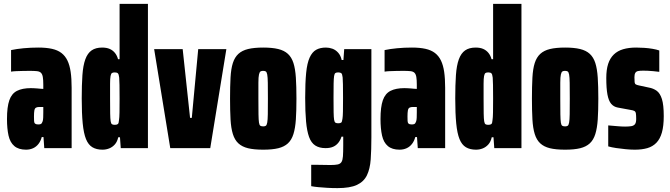

<svg xmlns="http://www.w3.org/2000/svg" viewBox="-20 -763 3453 989"><path d="M114 8Q76 8 54 -10.5Q32 -29 24 -64.5Q16 -100 16 -150Q16 -212 28 -246.5Q40 -281 67.5 -295Q95 -309 139 -309Q147 -309 155 -308.5Q163 -308 171.5 -307.5Q180 -307 187.5 -306Q195 -305 203 -305V-327Q203 -352 200.5 -366.5Q198 -381 191 -388Q184 -395 170 -396.5Q156 -398 133 -398Q114 -398 96 -397.5Q78 -397 63.5 -396.5Q49 -396 37 -394V-505Q65 -511 101.5 -514.5Q138 -518 178 -518Q218 -518 247.5 -511.5Q277 -505 296.5 -490Q316 -475 327.5 -451Q339 -427 344 -392.5Q349 -358 349 -311V0H208L204 -57H195Q190 -37 178.5 -22Q167 -7 150.5 0.5Q134 8 114 8ZM177 -122Q184 -122 188.5 -123.5Q193 -125 195.5 -129Q198 -133 200 -139Q202 -146 202.5 -157.5Q203 -169 203 -185V-212H183Q172 -212 165.5 -208.5Q159 -205 157 -194Q155 -183 155 -163Q155 -149 155.5 -139.5Q156 -130 161 -126Q166 -122 177 -122Z M508 8Q477 8 456 -4.5Q435 -17 423 -46.5Q411 -76 406 -127.5Q401 -179 401 -256Q401 -326 404.5 -376Q408 -426 419.5 -457.5Q431 -489 452 -503.5Q473 -518 506 -518Q529 -518 545 -511Q561 -504 572 -490.5Q583 -477 588 -458H596V-743H742V0H602L598 -56H589Q584 -33 571.5 -19Q559 -5 542.5 1.5Q526 8 508 8ZM571 -120Q582 -120 587 -124Q592 -128 593 -145Q595 -156 595.5 -184Q596 -212 596 -255Q596 -299 595.5 -325Q595 -351 594 -363Q592 -381 587 -385.5Q582 -390 571 -390Q562 -390 557 -387Q552 -384 549.5 -371.5Q547 -359 547 -331.5Q547 -304 547 -255Q547 -206 547.5 -178.5Q548 -151 550 -138.5Q552 -126 557 -123Q562 -120 571 -120Z M857 0 774 -510H921L959 -156H968L1001 -510H1146L1063 0Z M1336 8Q1288 8 1257.5 0.5Q1227 -7 1208 -24.5Q1189 -42 1179.5 -72.5Q1170 -103 1167.5 -148Q1165 -193 1165 -255Q1165 -318 1167.5 -363.5Q1170 -409 1179.5 -438.5Q1189 -468 1208 -485.5Q1227 -503 1258 -510.5Q1289 -518 1336 -518Q1382 -518 1413 -510.5Q1444 -503 1463 -485.5Q1482 -468 1491.5 -438.5Q1501 -409 1504 -363.5Q1507 -318 1507 -255Q1507 -192 1504 -147.5Q1501 -103 1491.5 -72.5Q1482 -42 1463 -24.5Q1444 -7 1413.5 0.5Q1383 8 1336 8ZM1336 -112Q1344 -112 1349 -115Q1354 -118 1356.5 -131.5Q1359 -145 1359.5 -174Q1360 -203 1360 -255Q1360 -307 1359.5 -336.5Q1359 -366 1356.5 -379Q1354 -392 1349 -395Q1344 -398 1335 -398Q1327 -398 1322 -395Q1317 -392 1314 -379Q1311 -366 1311 -336.5Q1311 -307 1311 -255Q1311 -203 1311.5 -174Q1312 -145 1314 -131.5Q1316 -118 1321.5 -115Q1327 -112 1336 -112Z M1718 206Q1691 206 1666 204.5Q1641 203 1619.5 201Q1598 199 1583 196V86Q1600 86 1616.5 86Q1633 86 1649.5 86.5Q1666 87 1682 87Q1707 87 1720 84Q1733 81 1739 71.5Q1745 62 1746.5 42Q1748 22 1748 -14V-59H1739Q1734 -42 1723 -28Q1712 -14 1696 -7Q1680 0 1657 0Q1625 0 1604 -13.5Q1583 -27 1572 -57.5Q1561 -88 1556.5 -137.5Q1552 -187 1552 -259Q1552 -337 1557 -387.5Q1562 -438 1575 -466.5Q1588 -495 1608.5 -506.5Q1629 -518 1659 -518Q1676 -518 1692.5 -512Q1709 -506 1722 -491.5Q1735 -477 1740 -454H1749L1753 -510H1893V-56Q1893 9 1889.5 58Q1886 107 1870 140Q1854 173 1818.5 189.5Q1783 206 1718 206ZM1722 -128Q1733 -128 1737.5 -131.5Q1742 -135 1744 -151Q1746 -162 1746.5 -188.5Q1747 -215 1747 -259Q1747 -303 1746.5 -328Q1746 -353 1745 -364Q1743 -382 1738 -386Q1733 -390 1722 -390Q1713 -390 1708 -387Q1703 -384 1701 -371.5Q1699 -359 1698.5 -332.5Q1698 -306 1698 -259Q1698 -212 1698.5 -185Q1699 -158 1701 -146Q1703 -134 1708 -131Q1713 -128 1722 -128Z M2038 8Q2000 8 1978 -10.5Q1956 -29 1948 -64.5Q1940 -100 1940 -150Q1940 -212 1952 -246.5Q1964 -281 1991.5 -295Q2019 -309 2063 -309Q2071 -309 2079 -308.5Q2087 -308 2095.5 -307.5Q2104 -307 2111.5 -306Q2119 -305 2127 -305V-327Q2127 -352 2124.5 -366.5Q2122 -381 2115 -388Q2108 -395 2094 -396.5Q2080 -398 2057 -398Q2038 -398 2020 -397.5Q2002 -397 1987.5 -396.5Q1973 -396 1961 -394V-505Q1989 -511 2025.5 -514.5Q2062 -518 2102 -518Q2142 -518 2171.5 -511.5Q2201 -505 2220.5 -490Q2240 -475 2251.5 -451Q2263 -427 2268 -392.5Q2273 -358 2273 -311V0H2132L2128 -57H2119Q2114 -37 2102.5 -22Q2091 -7 2074.5 0.5Q2058 8 2038 8ZM2101 -122Q2108 -122 2112.5 -123.5Q2117 -125 2119.5 -129Q2122 -133 2124 -139Q2126 -146 2126.5 -157.5Q2127 -169 2127 -185V-212H2107Q2096 -212 2089.5 -208.5Q2083 -205 2081 -194Q2079 -183 2079 -163Q2079 -149 2079.5 -139.5Q2080 -130 2085 -126Q2090 -122 2101 -122Z M2432 8Q2401 8 2380 -4.5Q2359 -17 2347 -46.5Q2335 -76 2330 -127.5Q2325 -179 2325 -256Q2325 -326 2328.5 -376Q2332 -426 2343.5 -457.5Q2355 -489 2376 -503.5Q2397 -518 2430 -518Q2453 -518 2469 -511Q2485 -504 2496 -490.5Q2507 -477 2512 -458H2520V-743H2666V0H2526L2522 -56H2513Q2508 -33 2495.5 -19Q2483 -5 2466.5 1.5Q2450 8 2432 8ZM2495 -120Q2506 -120 2511 -124Q2516 -128 2517 -145Q2519 -156 2519.5 -184Q2520 -212 2520 -255Q2520 -299 2519.5 -325Q2519 -351 2518 -363Q2516 -381 2511 -385.5Q2506 -390 2495 -390Q2486 -390 2481 -387Q2476 -384 2473.5 -371.5Q2471 -359 2471 -331.5Q2471 -304 2471 -255Q2471 -206 2471.5 -178.5Q2472 -151 2474 -138.5Q2476 -126 2481 -123Q2486 -120 2495 -120Z M2891 8Q2843 8 2812.5 0.5Q2782 -7 2763 -24.5Q2744 -42 2734.5 -72.5Q2725 -103 2722.5 -148Q2720 -193 2720 -255Q2720 -318 2722.5 -363.5Q2725 -409 2734.5 -438.5Q2744 -468 2763 -485.5Q2782 -503 2813 -510.5Q2844 -518 2891 -518Q2937 -518 2968 -510.5Q2999 -503 3018 -485.5Q3037 -468 3046.5 -438.5Q3056 -409 3059 -363.5Q3062 -318 3062 -255Q3062 -192 3059 -147.5Q3056 -103 3046.5 -72.5Q3037 -42 3018 -24.5Q2999 -7 2968.5 0.5Q2938 8 2891 8ZM2891 -112Q2899 -112 2904 -115Q2909 -118 2911.5 -131.5Q2914 -145 2914.5 -174Q2915 -203 2915 -255Q2915 -307 2914.5 -336.5Q2914 -366 2911.5 -379Q2909 -392 2904 -395Q2899 -398 2890 -398Q2882 -398 2877 -395Q2872 -392 2869 -379Q2866 -366 2866 -336.5Q2866 -307 2866 -255Q2866 -203 2866.5 -174Q2867 -145 2869 -131.5Q2871 -118 2876.5 -115Q2882 -112 2891 -112Z M3250 8Q3228 8 3202.5 5.5Q3177 3 3153.5 -0.5Q3130 -4 3113 -9V-117Q3125 -116 3137 -115Q3149 -114 3160 -113Q3171 -112 3181.5 -111.5Q3192 -111 3200 -111Q3218 -111 3231 -113Q3244 -115 3250.5 -123Q3257 -131 3257 -150Q3257 -169 3255.5 -178.5Q3254 -188 3247.5 -191.5Q3241 -195 3227 -197L3162 -209Q3141 -213 3128 -228.5Q3115 -244 3109 -276Q3103 -308 3103 -361Q3103 -404 3112.5 -433.5Q3122 -463 3141.5 -482Q3161 -501 3190 -509.5Q3219 -518 3257 -518Q3277 -518 3299 -516.5Q3321 -515 3341.5 -511.5Q3362 -508 3376 -503V-393Q3360 -395 3344.5 -396.5Q3329 -398 3316 -398.5Q3303 -399 3293 -399Q3276 -399 3266.5 -397Q3257 -395 3252.5 -387.5Q3248 -380 3248 -365Q3248 -347 3249 -339Q3250 -331 3255.5 -328Q3261 -325 3271 -323L3322 -312Q3345 -308 3362.5 -295.5Q3380 -283 3389.5 -253Q3399 -223 3399 -165Q3399 -114 3389.5 -80.5Q3380 -47 3361 -27.5Q3342 -8 3314.5 0Q3287 8 3250 8Z"/></svg>

Font: Saira ExtraCondensed Black
Style: Regular
Weight: 900
Width: 2
Designer: Hector Gatti with collaboration of the Omnibus-Type team
Foundry: Omnibus-Type
Version: Version 1.101